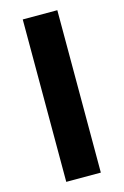

<svg xmlns="http://www.w3.org/2000/svg" viewBox="-116 -800 549 853"><g transform="rotate(-15 159.0 -373.5)"><path d="M238 -747H79V0H238Z"/></g></svg>

Font: Glow Sans TC Normal
Style: Bold
Weight: 700
Designer: Ryoko NISHIZUKA (kana, bopomofo & ideographs); Paul D. Hunt (Latin, Greek & Cyrillic); Sandoll Communications, Soo-young
Version: Version 0.93